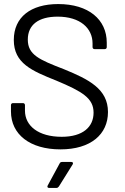

<svg xmlns="http://www.w3.org/2000/svg" viewBox="-20 -728 616 946"><path d="M278 8C427 8 512 -66 512 -176C512 -290 417 -337 295 -387C173 -434 117 -458 117 -533C117 -606 170 -646 264 -646C375 -646 436 -589 436 -514V-496C436 -490 440 -486 446 -486H496C502 -486 506 -490 506 -496V-518C506 -632 416 -708 267 -708C132 -708 48 -644 48 -531C48 -416 137 -379 257 -331C386 -277 441 -244 441 -173C441 -103 389 -54 284 -54C169 -54 103 -108 103 -183V-210C103 -216 99 -220 93 -220H44C38 -220 34 -216 34 -210V-179C34 -66 127 8 278 8ZM222 198H258C263 198 267 195 270 191L338 82C342 75 339 70 331 70H286C281 70 276 72 274 77L215 186C211 193 215 198 222 198Z"/></svg>

Font: Elastic
Style: elastic
Weight: 400
Designer: Jeremy Tribby
Foundry: Tribby Type
Version: Version 1.422;hotconv 1.0.109;makeotfexe 2.5.65596